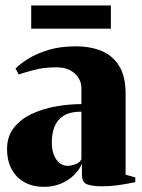

<svg xmlns="http://www.w3.org/2000/svg" viewBox="-20 -692 534 723"><path d="M145.5 11.5Q102 11.5 70.8 -6.5Q39.5 -24.5 23 -56.5Q6.5 -88.5 6.5 -130.5Q6.5 -178.5 32.5 -211.2Q58.5 -244 100.5 -263.5Q142.5 -283 191.5 -291.5Q240.5 -300 286.5 -300V-360.5Q286.5 -382 275 -399.8Q263.5 -417.5 242.8 -428Q222 -438.5 193 -438.5Q145 -438.5 107.8 -428.5Q70.5 -418.5 50.5 -411.5L38.5 -434Q55.5 -451.5 86.2 -470.8Q117 -490 161.8 -503.8Q206.5 -517.5 265 -517.5Q321 -517.5 363.2 -499.8Q405.5 -482 429.2 -442.8Q453 -403.5 453 -339V-34L489.5 -24V-6Q479 -4 459.2 -0.2Q439.5 3.5 415 6.5Q390.5 9.5 364.5 9.5Q329.5 9.5 309 2.5Q288.5 -4.5 288.5 -34.5V-76Q280.5 -55 260.8 -34.8Q241 -14.5 211.8 -1.5Q182.5 11.5 145.5 11.5ZM234.5 -67.5Q246.5 -67.5 263 -73Q279.5 -78.5 286.5 -92V-271.5Q244 -271.5 219.8 -256.2Q195.5 -241 185.2 -214.8Q175 -188.5 175 -155Q175 -129.5 182.5 -109.8Q190 -90 203.5 -78.8Q217 -67.5 234.5 -67.5ZM397.5 -671.5V-584H97.5V-671.5Z"/></svg>

Font: Merriweather 144pt Black
Style: Regular
Weight: 900
Version: Version 2.100